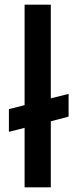

<svg xmlns="http://www.w3.org/2000/svg" viewBox="-20 -800 326 820"><path d="M273 -399V-302L197 -282V0H85V-254L18 -237V-334L85 -351V-780H197V-380Z"/></svg>

Font: Synthetic SemiBold
Style: Regular
Weight: 600
Designer: Santiago Orozco
Foundry: Typemade
Version: Version 2.000; ttfautohint (v1.8.4.7-5d5b)